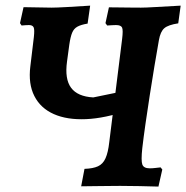

<svg xmlns="http://www.w3.org/2000/svg" viewBox="-20 -669 670 691"><path d="M550.2 2.5Q522.5 1.5 482.3 0.8Q442.2 0 412.5 0Q400 0 377.8 0.3Q355.7 0.5 328.6 0.8Q301.4 1 272.1 1.5L284.1 -61.3Q314.7 -62.3 332.6 -70.5Q350.6 -78.7 359.8 -99.5Q369.1 -120.3 373.2 -157.2L419.5 -528.5Q423.5 -560.6 419.4 -569.7Q415.2 -578.8 397.5 -578.8Q391.7 -578.8 383.4 -578.3Q375.1 -577.8 365.7 -577.2L359.6 -585.7L372 -642.6Q381.8 -642.6 401.9 -642.3Q422 -642.1 445.2 -641.8Q468.5 -641.5 487.7 -641.5Q503.9 -641.5 538.9 -643.6Q573.9 -645.6 630.2 -648.7L621.5 -585Q585.4 -579.5 571.4 -567.5Q557.3 -555.4 551.9 -524.5Q544.2 -482.2 535.8 -430.9Q527.4 -379.6 519 -326.3Q510.6 -273 503.6 -223.4Q496.5 -173.9 492.1 -135.7Q487.2 -90.3 492.3 -76.7Q497.4 -63.2 519.1 -63.2Q528.5 -63.2 538.2 -64.4Q547.9 -65.6 557.9 -66.6L564.1 -59ZM442.8 -272.3Q357.9 -243.1 289.6 -240.2Q221.4 -237.3 173.7 -258.4Q126 -279.5 103.7 -323.3Q81.3 -367.1 89.2 -430.3L101.8 -535.2Q104.9 -562.4 101.1 -570.6Q97.2 -578.8 84.3 -578.8Q78.9 -578.8 71.4 -578.3Q63.9 -577.8 57.6 -577.2L52 -585.7L64.7 -643.2L165.6 -641.5Q182.8 -641.5 220.3 -643.6Q257.9 -645.6 304.5 -648.7L295.3 -584.1Q271.2 -580.1 258.5 -573Q245.7 -565.9 239.7 -551.3Q233.6 -536.6 229.5 -508.7L221.2 -447.4Q212.5 -384.5 235.9 -353Q259.2 -321.5 315.7 -318.4L450 -346Z"/></svg>

Font: Alegreya
Style: Italic
Weight: 400
Italic angle: -7°
Designer: Juan Pablo del Peral
Foundry: Huerta Tipografica
Version: Version 2.009